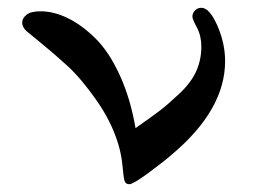

<svg xmlns="http://www.w3.org/2000/svg" viewBox="-20 -469 662 493"><path d="M84 -440Q118 -440 154 -422.5Q190 -405 225 -370.5Q260 -336 287.5 -276Q315 -216 328 -140Q372 -171 390.5 -185Q409 -199 440 -228Q471 -257 484 -286.5Q497 -316 497 -349Q497 -377 485.5 -398.5Q474 -420 474 -426Q474 -435 480.5 -442Q487 -449 497 -449Q518 -449 538 -403.5Q558 -358 558 -312Q558 -187 421 -72Q403 -56 362.5 -26Q322 4 312 4Q302 4 299.5 -5.5Q297 -15 294.5 -43.5Q292 -72 283 -101Q266 -157 227 -212.5Q188 -268 153 -300Q118 -332 83.5 -360Q49 -388 47 -390Q37 -400 37 -411Q37 -422 48 -431Q59 -440 84 -440Z"/></svg>

Font: CMU Serif
Style: Bold
Weight: 700
Version: Version 0.7.0